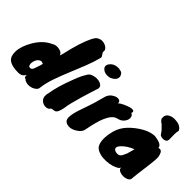

<svg xmlns="http://www.w3.org/2000/svg" viewBox="-83 -1329 1957 1957"><g transform="rotate(45 895.0 -350.5)"><path d="M203 -409Q240 -434 288 -424Q336 -413 342 -382Q350 -401 354 -420Q399 -623 453 -730Q470 -763 488 -776Q535 -806 587 -784Q608 -775 620 -759.5Q632 -744 629.5 -731Q627 -718 631.5 -710Q636 -702 642 -694Q658 -675 655 -661Q635 -582 601.5 -497.5Q568 -413 533 -329Q498 -245 469.5 -163.5Q441 -82 432 -9Q432 10 416 25.5Q400 41 376 50Q319 70 270 42V36Q260 33 255.5 32Q251 31 249 28Q246 23 244 -3Q224 28 205 35Q186 42 166 42Q69 42 28 7Q-8 -23 -6 -91Q-4 -167 50 -261Q112 -368 203 -409ZM202 -81Q234 -70 246 -96Q253 -109 259.5 -130Q266 -151 276 -179L280 -199Q256 -213 236.5 -203Q217 -193 205 -172Q193 -151 191 -125Q189 -99 202 -81Z M674 -433Q687 -466 736 -478Q782 -490 822 -475Q863 -459 859 -423Q848 -388 831.5 -337.5Q815 -287 800 -234Q760 -98 754 -42Q739 48 704 55Q694 57 685 58Q663 59 657 70Q651 81 637 86.5Q623 92 606.5 91.5Q590 91 573 83.5Q556 76 544 62Q516 28 533 -29Q549 -138 614 -306Q645 -389 674 -433ZM863 -583Q814 -573 783.5 -589Q753 -605 748 -627.5Q743 -650 762 -674Q784 -704 828 -713Q848 -715 857 -715Q866 -715 879 -711Q912 -708 922 -682Q936 -660 924.5 -632Q913 -604 863 -583Z M1105 -455Q1124 -474 1160 -490Q1196 -506 1217 -512Q1238 -518 1253 -518Q1286 -516 1272 -482Q1289 -479 1297 -460Q1305 -441 1299 -418Q1293 -395 1272 -373Q1251 -351 1215.5 -343Q1180 -335 1156.5 -306.5Q1133 -278 1115 -236Q1085 -165 1061 -35Q1053 12 996 44Q942 75 897 62Q846 48 852 -13Q854 -56 878 -127.5Q902 -199 915 -235.5Q928 -272 933 -291L967 -414Q981 -450 1006.5 -468.5Q1032 -487 1055.5 -491.5Q1079 -496 1094.5 -486Q1110 -476 1105 -455Z M1718 -429 1722 -428Q1724 -428 1724 -427Q1750 -437 1767 -412Q1778 -395 1784 -360Q1786 -312 1774 -227Q1751 -55 1749 -22Q1751 13 1706 26Q1667 38 1628 25Q1587 11 1594 -18Q1586 -3 1578 3.5Q1570 10 1546.5 21.5Q1523 33 1480 40.5Q1437 48 1394 44.5Q1351 41 1315.5 23.5Q1280 6 1268 -31Q1245 -103 1274 -214Q1294 -287 1346 -343Q1406 -407 1482 -449Q1539 -480 1592 -486Q1610 -488 1623.5 -485Q1637 -482 1652.5 -479Q1668 -476 1682 -470Q1718 -455 1718 -429ZM1533 -164Q1540 -178 1544.5 -199Q1549 -220 1557 -245Q1476 -212 1433 -164Q1386 -111 1439 -91Q1485 -79 1506 -106Q1515 -118 1522 -136Q1529 -154 1539 -173Q1536 -168 1533 -164ZM1532 -664Q1523 -713 1566 -737Q1604 -757 1651 -750Q1680 -749 1706 -735Q1732 -721 1743 -695Q1735 -669 1736 -641Q1738 -581 1737 -563Q1736 -545 1725 -536Q1714 -527 1700 -525Q1670 -521 1645 -535Q1640 -545 1636 -549Q1632 -550 1630 -555Q1626 -566 1604 -588L1568 -624Q1553 -631 1549 -637Q1541 -646 1532 -658L1531 -663Z"/></g></svg>

Font: Knewave
Style: Regular
Weight: 400
Designer: Tyler Finck
Foundry: Tyler Finck
Version: Version 1.001